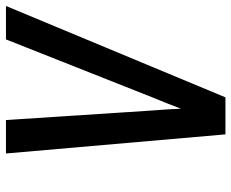

<svg xmlns="http://www.w3.org/2000/svg" viewBox="-89 -689 775 643"><g transform="rotate(90 298.5 -367.5)"><path d="M-3 0 303 -735H427L491 0H379L347 -490Q345 -514 343.5 -538Q342 -562 341 -586Q332 -562 322.5 -538Q313 -514 303 -490L109 0Z"/></g></svg>

Font: Iosevka Aile Semibold Oblique
Style: Regular
Weight: 600
Italic angle: -9°
Designer: Belleve Invis
Foundry: Belleve Invis
Version: Version 31.1.0; ttfautohint (v1.8.4)